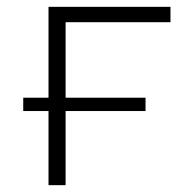

<svg xmlns="http://www.w3.org/2000/svg" viewBox="-20 -542 531 562"><path d="M48 -217H122V0H172V-217H406V-256H172V-477H479V-522H122V-256H48Z"/></svg>

Font: Chess Sans Light
Style: Regular
Weight: 300
Designer: Wolf Bōese
Foundry: Wolf Bōese
Version: Version 7.223;Glyphs 3.3 (3306)